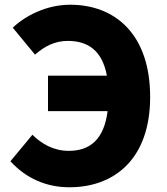

<svg xmlns="http://www.w3.org/2000/svg" viewBox="-20 -778 707 812"><path d="M183 -308H435C420 -188 360 -140 271 -140C206 -140 156 -170 117 -208L24 -96C91 -23 176 14 274 14C460 14 615 -102 615 -368C615 -633 467 -758 277 -758C178 -758 89 -713 34 -661L128 -547C170 -583 212 -605 267 -605C355 -605 413 -561 432 -458H183Z"/></svg>

Font: Noto Sans HK Black
Style: Regular
Weight: 900
Designer: Ryoko NISHIZUKA 西塚涼子 (kana, bopomofo & ideographs); Paul D. Hunt (Latin, Greek & Cyrillic); Sandoll Communications 산돌커뮤니
Foundry: Adobe
Version: Version 2.004;hotconv 1.0.118;makeotfexe 2.5.65603